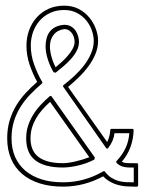

<svg xmlns="http://www.w3.org/2000/svg" viewBox="-20 -661 523 691"><path d="M456.1 -197.3Q460.9 -197.3 460.9 -192.4Q460 -160.2 449.5 -131.6Q439 -103 418.5 -79.1Q423.8 -75.7 430.9 -74.7Q438 -73.7 449.2 -73.7H472.2Q477.1 -73.7 477.1 -68.8V5.9Q477.1 10.7 472.2 10.7H462.9Q449.7 10.7 435.3 9.8Q420.9 8.8 406.2 5.1Q391.6 1.5 377.7 -6.1Q363.8 -13.7 351.1 -26.4Q317.9 -8.3 281.5 1.2Q245.1 10.7 206.5 10.7Q160.2 10.7 123 -1Q85.9 -12.7 59.8 -34.9Q33.7 -57.1 19.8 -89.6Q5.9 -122.1 5.9 -163.1Q5.9 -197.8 14.6 -227.1Q23.4 -256.3 38.3 -281Q53.2 -305.7 72.8 -326.7Q92.3 -347.7 113.8 -366.2Q97.7 -395.5 86.4 -428.7Q75.2 -461.9 75.2 -497.1Q75.2 -525.9 84.7 -552Q94.2 -578.1 111.8 -597.9Q129.4 -617.7 154.5 -629.2Q179.7 -640.6 210.9 -640.6Q240.7 -640.6 263.4 -628.7Q286.1 -616.7 301.5 -597.9Q316.9 -579.1 325 -556.9Q333 -534.7 333 -514.2Q333 -489.7 323.5 -466.8Q314 -443.8 298.6 -422.9Q283.2 -401.9 263.9 -383.1Q244.6 -364.3 225.1 -348.1Q236.3 -332 248 -315.7Q259.8 -299.3 271 -283.7Q295.4 -249 317.9 -217.3Q340.3 -185.5 365.7 -149.9Q370.6 -159.2 373.3 -170.4Q376 -181.6 377 -192.9Q377 -197.3 381.8 -197.3ZM160.2 -294.4Q145.5 -281.2 132.6 -266.6Q119.6 -252 110.1 -235.6Q100.6 -219.2 95.2 -201.4Q89.8 -183.6 89.8 -163.6Q89.8 -117.2 119.4 -95.5Q148.9 -73.7 206.5 -73.7Q215.8 -73.7 227.5 -75.4Q239.3 -77.1 252 -80.1Q264.6 -83 277.3 -86.9Q290 -90.8 301.3 -95.2ZM159.7 -494.1Q159.7 -477.1 165.3 -456.8Q170.9 -436.5 180.2 -418.9Q190.4 -427.2 202.4 -438.2Q214.4 -449.2 224.6 -461.2Q234.9 -473.1 241.7 -485.8Q248.5 -498.5 248.5 -510.3Q248.5 -516.6 246.6 -524.7Q244.6 -532.7 240.2 -539.6Q235.8 -546.4 228.8 -551.3Q221.7 -556.2 210.9 -556.2Q186 -552.7 172.9 -535.6Q159.7 -518.6 159.7 -494.1ZM172.9 -400.9Q160.6 -420.9 152.3 -446.8Q144 -472.7 144 -494.1Q144 -509.8 147.7 -523.4Q151.4 -537.1 159.4 -547.4Q167.5 -557.6 180.2 -564Q192.9 -570.3 210.9 -571.8Q226.1 -571.8 236.3 -565.4Q246.6 -559.1 252.7 -549.6Q258.8 -540 261.5 -529.5Q264.2 -519 264.2 -510.3Q264.2 -493.2 255.6 -477.3Q247.1 -461.4 234.1 -447.3Q221.2 -433.1 206.5 -420.9Q191.9 -408.7 180.2 -399.4ZM319.8 -86.9Q307.1 -80.1 292.5 -74.7Q277.8 -69.3 262.7 -65.7Q247.6 -62 232.9 -60.1Q218.3 -58.1 206.5 -58.1Q141.1 -58.1 107.7 -83.5Q74.2 -108.9 74.2 -163.6Q74.2 -187.5 81.1 -208.5Q87.9 -229.5 99.4 -248Q110.8 -266.6 126.2 -283.2Q141.6 -299.8 158.7 -314.5Q162.6 -317.9 166 -313.5L321.3 -94.2ZM392.1 -181.6Q389.2 -154.3 369.6 -128.4Q368.2 -126 365.7 -126Q363.3 -126 361.8 -128.4L208 -348.1Q205.1 -352.1 209 -355Q228 -369.6 247.6 -387.7Q267.1 -405.8 282.5 -425.8Q297.9 -445.8 307.6 -468.3Q317.4 -490.7 317.4 -514.2Q317.4 -532.2 310.5 -551.8Q303.7 -571.3 290.3 -587.6Q276.9 -604 256.8 -614.5Q236.8 -625 210.9 -625Q183.1 -625 160.9 -614.7Q138.7 -604.5 123 -586.9Q107.4 -569.3 99.1 -546.1Q90.8 -522.9 90.8 -497.1Q90.8 -462.4 102.8 -429Q114.7 -395.5 131.8 -366.2Q133.8 -362.3 130.4 -359.9Q108.9 -341.8 89.1 -321.3Q69.3 -300.8 54.2 -276.9Q39.1 -252.9 30.3 -224.9Q21.5 -196.8 21.5 -163.1Q21.5 -125.5 34.4 -96.2Q47.4 -66.9 71.3 -46.6Q95.2 -26.4 129.4 -15.6Q163.6 -4.9 206.5 -4.9Q284.2 -4.9 351.6 -44.4Q355.5 -46.4 357.9 -43Q369.1 -28.3 381.6 -20.8Q394 -13.2 407.5 -9.5Q420.9 -5.9 434.6 -5.4Q448.2 -4.9 461.4 -4.9V-58.1H449.2H448.2Q414.1 -58.1 399.4 -75.2Q397 -78.1 399.9 -82Q441.9 -126 445.3 -181.6Z"/></svg>

Font: Fibel Sued Kontur LRS
Style: Regular
Weight: 400
Designer: Peter Wiegel
Foundry: Peter Wiegel
Version: Version 000.000